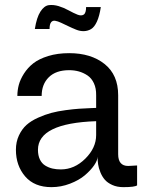

<svg xmlns="http://www.w3.org/2000/svg" viewBox="-20 -751 585 783"><path d="M391.1 -722.2Q385.7 -685.5 375.2 -662.8Q364.7 -640.1 351.3 -632.3Q337.9 -624.5 322.3 -624Q306.6 -623.5 290.3 -630.1Q273.9 -636.7 258.3 -644.3Q242.7 -651.9 229 -658.2Q215.3 -664.6 204.8 -666.3Q194.3 -668 188.2 -659.9Q182.1 -651.9 182.1 -632.8H122.1Q129.4 -679.7 144.8 -703.6Q160.2 -727.5 179 -730Q197.8 -732.4 219 -726.1Q240.2 -719.7 260 -708.7Q279.8 -697.8 295.7 -691.4Q311.5 -685.1 321.3 -691.4Q331.1 -697.8 331.1 -722.2ZM482.9 12.2Q457.5 12.2 438 3.4Q418.5 -5.4 407.5 -18.1Q396.5 -30.8 389.4 -48.3Q382.3 -65.9 380.1 -81.1Q377.9 -96.2 377.9 -111.8Q377.9 -97.2 363.8 -76.7Q349.6 -56.2 325.9 -36.1Q302.2 -16.1 265.6 -2Q229 12.2 189.9 12.2Q120.1 12.2 82.5 -31.7Q44.9 -75.7 44.9 -140.1Q44.9 -172.4 57.1 -198.5Q69.3 -224.6 88.1 -241.5Q106.9 -258.3 135.3 -271Q163.6 -283.7 189.2 -290.5Q214.8 -297.4 248 -301.8Q281.2 -306.2 302.5 -307.6Q323.7 -309.1 350.6 -310.1Q365.7 -310.5 372.1 -311V-362.8Q372.6 -390.6 363 -411.4Q353.5 -432.1 336.7 -443.4Q319.8 -454.6 301.3 -459.7Q282.7 -464.8 262.2 -464.8Q208 -464.8 179 -436Q149.9 -407.2 149.9 -359.9H50.8Q50.8 -382.3 56.6 -404.5Q62.5 -426.8 77.6 -450.7Q92.8 -474.6 115.7 -492.7Q138.7 -510.7 176.5 -522.5Q214.4 -534.2 262.2 -534.2Q351.1 -534.2 406.5 -490Q461.9 -445.8 461.9 -362.8V-122.1Q461.9 -74.2 502.9 -74.2L539.1 -76.2V4.9Q529.8 12.2 482.9 12.2ZM228 -60.1Q283.7 -60.1 327.9 -104Q372.1 -147.9 372.1 -200.2V-256.8Q134.8 -248.5 134.8 -140.1Q134.8 -117.2 142.6 -100.8Q150.4 -84.5 164.3 -75.9Q178.2 -67.4 193.8 -63.7Q209.5 -60.1 228 -60.1Z"/></svg>

Font: Standard
Style: Regular
Weight: 400
Designer: Bryce Wilner
Version: Version 2.000;PS 2.0;hotconv 16.6.51;makeotf.lib2.5.65220 DE